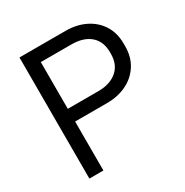

<svg xmlns="http://www.w3.org/2000/svg" viewBox="-162 -831 925 961"><g transform="rotate(-30 300.5 -350.0)"><path d="M162 0H81V-700H347.2Q410.2 -700 460 -675.8Q509.8 -651.5 538.6 -606.5Q567.5 -561.5 567.5 -497.8V-485.2Q567.5 -421.8 538 -376.2Q508.5 -330.8 458.8 -306.9Q409 -283 347.2 -283H162ZM162 -626.5V-356.5H338.8Q406.8 -356.5 446.6 -390.8Q486.5 -425 486.5 -486.5V-496.5Q486.5 -558.8 447.4 -592.6Q408.2 -626.5 338.8 -626.5Z"/></g></svg>

Font: Space Grotesk Variable Light
Style: Regular
Weight: 300
Designer: Florian Karsten
Foundry: Florian Karsten
Version: Version 2.000